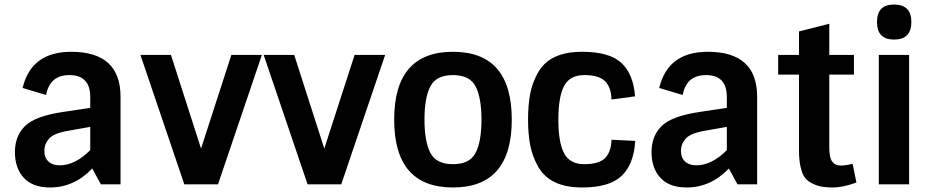

<svg xmlns="http://www.w3.org/2000/svg" viewBox="-20 -815 4134 849"><path d="M295 -586Q513 -586 513 -387V0H426L388 -70Q308 14 201 14Q125 14 85.5 -28.5Q46 -71 46 -142.5Q46 -214 91 -258Q136 -302 259 -320L379 -338V-386Q379 -483 287 -483Q200 -483 184 -395L80 -426Q118 -586 295 -586ZM244 -84Q312 -84 379 -151V-254L283 -237Q218 -226 197 -202Q176 -178 176 -148Q176 -118 194 -101Q212 -84 244 -84Z M944 0H795L601 -572H736L869 -158L1003 -572H1138Z M1489 0H1340L1146 -572H1281L1414 -158L1548 -572H1683Z M1883 -139Q1909 -89 1983 -89Q2057 -89 2083 -139Q2109 -189 2109 -286Q2109 -383 2083 -433Q2057 -483 1983 -483Q1909 -483 1883 -433Q1857 -383 1857 -286Q1857 -189 1883 -139ZM2243 -286Q2243 14 1983 14Q1723 14 1723 -286Q1723 -586 1983 -586Q2243 -586 2243 -286Z M2684 -197 2789 -192Q2783 -90 2729.5 -38Q2676 14 2554 14Q2411 14 2359 -79Q2334 -124 2324.5 -173Q2315 -222 2315 -286.5Q2315 -351 2324.5 -400.5Q2334 -450 2359 -494Q2410 -586 2554 -586Q2675 -586 2728 -536.5Q2781 -487 2788 -389L2684 -375Q2682 -431 2654.5 -457Q2627 -483 2563.5 -483Q2500 -483 2474.5 -435Q2449 -387 2449 -286Q2449 -185 2474.5 -137Q2500 -89 2563.5 -89Q2627 -89 2654.5 -115Q2682 -141 2684 -197Z M3110 -586Q3328 -586 3328 -387V0H3241L3203 -70Q3123 14 3016 14Q2940 14 2900.5 -28.5Q2861 -71 2861 -142.5Q2861 -214 2906 -258Q2951 -302 3074 -320L3194 -338V-386Q3194 -483 3102 -483Q3015 -483 2999 -395L2895 -426Q2933 -586 3110 -586ZM3059 -84Q3127 -84 3194 -151V-254L3098 -237Q3033 -226 3012 -202Q2991 -178 2991 -148Q2991 -118 3009 -101Q3027 -84 3059 -84Z M3421 -485V-572H3513V-676L3647 -710V-572H3756V-485H3647V-162Q3647 -119 3659.5 -101Q3672 -83 3696.5 -83Q3721 -83 3750 -91L3767 -8Q3708 14 3661.5 14Q3615 14 3587 3Q3559 -8 3545 -22.5Q3531 -37 3524 -62Q3513 -97 3513 -149V-485Z M3866 -572H4000V0H3866ZM3933 -640Q3858 -640 3858 -717.5Q3858 -795 3933 -795Q4010 -795 4010 -717.5Q4010 -640 3933 -640Z"/></svg>

Font: Sintony
Style: Bold
Weight: 700
Designer: Eduardo Rodriguez Tunni
Foundry: Eduardo Rodriguez Tunni
Version: Version 1.001